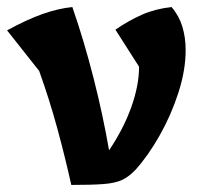

<svg xmlns="http://www.w3.org/2000/svg" viewBox="-47 -521 563 544"><path d="M155 3Q137 -78 115 -158.5Q93 -239 64 -320L-27 -435Q30 -466 74 -481.5Q118 -497 158 -501Q191 -406 218 -300Q245 -194 262 -95Q303 -156 325 -217.5Q347 -279 347 -332L280 -437Q318 -463 355.5 -479.5Q393 -496 439 -501Q460 -477 469.5 -446Q479 -415 479 -379Q479 -322 458.5 -258.5Q438 -195 405.5 -137.5Q373 -80 337 -40Q318 -20 298.5 -11Q279 -2 246 0.5Q213 3 155 3Z"/></svg>

Font: Piazzolla
Style: Bold
Weight: 700
Designer: Juan Pablo del Peral
Foundry: Huerta Tipografica
Version: Version 1.330